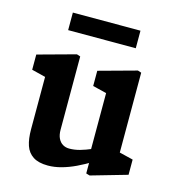

<svg xmlns="http://www.w3.org/2000/svg" viewBox="-112 -834 843 938"><g transform="rotate(15 310.0 -365.0)"><path d="M91 -138.5V-434.2L123.1 -394.9L21.1 -420.4V-497.3L212.8 -549.8L230.9 -543.8V-173Q230.9 -147 239.5 -129.5Q248.2 -112 262.7 -103.5Q277.2 -95.1 295.1 -95.1Q321.5 -95.1 348.5 -102.6Q375.4 -110.1 407.5 -123.9Q419 -128.6 431.6 -134.3V-66.3Q390.3 -41.3 354.1 -24.1Q317.8 -6.9 283.1 2.5Q248.3 12 215.6 12Q168.2 12 140.7 -5.9Q113.2 -23.8 102.1 -56.5Q91 -89.2 91 -138.5ZM407.3 -84.4 399.4 -97.5V-426L421.1 -398.3L329.5 -420.9V-497.8L521.2 -550.3L539.2 -544.3V-117.9L517.1 -145.9L608.7 -123.4V-46.5L425.7 6L407.3 0.6ZM140.7 -741.6H482.7V-652.8H140.7Z"/></g></svg>

Font: Monaspace Xenon Var ExtraLight
Style: Regular
Weight: 200
Designer: Riley Cran and the Lettermatic Team
Version: Version 1.200 (Monaspace Xenon Var)